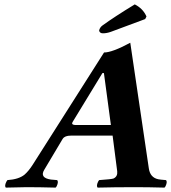

<svg xmlns="http://www.w3.org/2000/svg" viewBox="-20 -853 780 875"><path d="M333 -283.2H485.4L453.6 -520H446.8L310.5 -296.4Q303.7 -284.7 322.8 -283.2Q327.1 -283.2 333 -283.2ZM181.6 -79.1Q159.7 -42.5 211.9 -34.7Q222.2 -33.2 240.7 -32.2Q247.6 -23.9 238.3 -4.4Q235.8 0 233.4 2Q159.7 0 101.1 0Q79.1 0 6.3 2Q-0.5 -6.3 9.3 -25.4Q11.7 -29.8 13.7 -32.2Q65.4 -35.6 91.8 -57.1Q110.8 -73.7 128.9 -102.1L454.1 -613.8Q491.2 -613.8 573.7 -658.2L658.2 -85.9Q664.1 -43.9 701.2 -36.1Q710 -34.2 736.8 -32.2Q743.7 -23.9 734.4 -4.4Q731.9 0 729.5 2Q655.8 0 596.2 0Q500 0 424.8 2Q418 -6.3 427.2 -25.4Q429.7 -29.8 431.6 -32.2Q488.8 -36.1 497.6 -39.6Q516.6 -48.8 514.2 -71.8L493.2 -234.9H302.7Q275.4 -234.9 266.1 -220.7Q265.1 -218.8 264.2 -217.8ZM594.2 -833Q630.4 -814.5 646 -781.2Q647 -778.8 647.5 -777.8L641.6 -766.1L485.4 -708Q466.3 -701.2 449.2 -701.2Q435.5 -701.2 432.1 -711.9Q431.6 -714.4 432.1 -715.8Q436 -729 446.8 -736.8Q500.5 -775.9 594.2 -833Z"/></svg>

Font: Linux Libertine Slanted O
Style: Bold Slanted
Weight: 700
Designer: Philipp H. Poll
Foundry: Philipp H. Poll
Version: Version 5.0.0